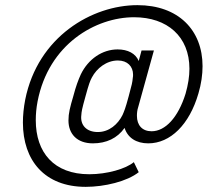

<svg xmlns="http://www.w3.org/2000/svg" viewBox="-20 -635 830 746"><path d="M514 -615C338 -615 127 -493 78 -248C72 -217 69 -187 69 -159C69 -11 154 91 313 91C386 91 474 70 519 34L500 -5C469 21 396 42 327 42C189 42 119 -43 119 -168C119 -191 121 -215 126 -241C169 -464 352 -568 501 -568C630 -568 716 -493 716 -368C716 -338 711 -306 701 -271C672 -178 622 -125 569 -125C533 -125 512 -148 512 -185C512 -195 513 -207 517 -219L578 -439H530L519 -398C507 -427 477 -443 437 -443C378 -443 323 -406 294 -346C284 -324 275 -300 265 -262C252 -218 246 -195 246 -167C246 -115 279 -78 341 -78C393 -78 436 -98 464 -138C476 -100 509 -78 556 -78C642 -78 716 -151 751 -272C762 -309 767 -345 767 -378C767 -518 673 -615 514 -615ZM360 -122C316 -122 291 -149 296 -188C297 -202 298 -210 312 -260C325 -308 330 -321 337 -334C356 -370 394 -400 438 -400C475 -400 497 -377 497 -345C497 -341 497 -337 496 -333C494 -313 493 -309 480 -261C467 -212 462 -202 456 -188C438 -152 404 -122 360 -122Z"/></svg>

Font: Arthouse Owned Light
Style: Italic
Weight: 300
Italic angle: -10°
Designer: Jeremy Tribby
Foundry: Tribby Type
Version: Version 1.000;PS 001.000;hotconv 1.0.88;makeotf.lib2.5.64775